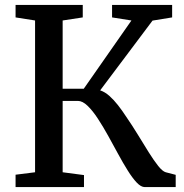

<svg xmlns="http://www.w3.org/2000/svg" viewBox="-20 -763 752 783"><path d="M43.5 0V-50.5L123 -60.5V-679.5L43.5 -692V-743H317.5V-692L235.5 -679.5V-401H321.5L516 -679.5L437 -692V-743H682V-692L602 -679L388.5 -394.5Q408 -388 426 -372Q444 -356 461.2 -334Q478.5 -312 495 -286.5Q519.5 -251 542.8 -212.8Q566 -174.5 586.8 -141.5Q607.5 -108.5 625.2 -86.2Q643 -64 656 -60.5L696.5 -50V0H570.5Q555 0 537.5 -18.5Q520 -37 500.8 -67.8Q481.5 -98.5 461.5 -135.5Q441.5 -172.5 421.5 -208.5Q400.5 -246.5 379.2 -279Q358 -311.5 337.2 -331.5Q316.5 -351.5 297.5 -351.5H235.5V-60.5L322.5 -49V0Z"/></svg>

Font: Merriweather 24pt Medium
Style: Regular
Weight: 500
Designer: Eben Sorkin
Foundry: Eben Sorkin
Version: Version 2.100